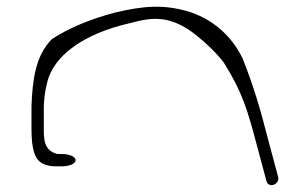

<svg xmlns="http://www.w3.org/2000/svg" viewBox="-20 -563 850 561"><path d="M72 -190C72 -150 75 -108 96 -91C106 -82 123 -77 144 -77H161C183 -77 201 -85 201 -95C201 -105 183 -113 161 -113H148C107 -123 108 -158 108 -190V-253C109 -274 111 -295 117 -318C134 -401 227 -465 358 -495C404 -507 440 -515 486 -499C509 -491 533 -477 556 -458C583 -436 611 -410 634 -380C688 -294 703 -243 732 -133L758 -36C763 -11 797 -23 793 -45L767 -142C738 -254 723 -305 689 -392C664 -444 616 -501 535 -528C457 -552 397 -545 319 -527C245 -508 181 -481 132 -449C84 -401 75 -331 72 -253Z"/></svg>

Font: Stray Cat
Style: UltExt
Weight: 400
Version: Version 1.0